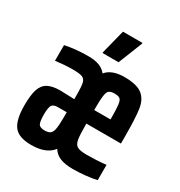

<svg xmlns="http://www.w3.org/2000/svg" viewBox="-169 -829 899 957"><g transform="rotate(30 280.5 -351.0)"><path d="M20 -147Q20 -205 30.5 -238Q41 -271 67 -285.5Q93 -300 139 -300Q159 -300 199 -298L220 -297V-325Q220 -372 215 -391Q210 -410 194 -416Q178 -422 139 -422Q97 -422 41 -415V-505Q102 -518 174 -518Q211 -518 236 -509Q261 -500 278 -479Q310 -518 382 -518Q454 -518 485.5 -493Q517 -468 524.5 -418Q532 -368 532 -256V-222H333Q333 -157 337.5 -131.5Q342 -106 357.5 -97Q373 -88 413 -88Q436 -88 466.5 -89.5Q497 -91 523 -94V-6Q498 0 460 4Q422 8 387 8Q343 8 315 -3Q287 -14 270 -40Q233 8 148 8Q75 8 47.5 -28Q20 -64 20 -147ZM381 -422Q359 -422 349.5 -414.5Q340 -407 336.5 -382.5Q333 -358 333 -300H427Q427 -358 424 -382.5Q421 -407 412 -414.5Q403 -422 381 -422ZM215 -121Q220 -144 220 -189V-222H169Q144 -222 135.5 -209Q127 -196 127 -156Q127 -116 134.5 -102Q142 -88 169 -88Q188 -88 199 -94.5Q210 -101 215 -121ZM227 -572 262 -710H374V-705L319 -567H227Z"/></g></svg>

Font: Saira ExtraCondensed
Style: Bold
Weight: 700
Width: 2
Designer: Hector Gatti with collaboration of the Omnibus-Type team
Foundry: Omnibus-Type
Version: Version 0.072; ttfautohint (v1.8)